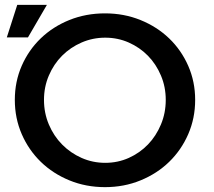

<svg xmlns="http://www.w3.org/2000/svg" viewBox="-20 -761 881 790"><path d="M412 -706Q490.5 -706 558.2 -678.5Q626 -651 676 -603Q726 -555 754.5 -490Q783 -425 783 -350Q783 -274.5 754.5 -209Q726 -143.5 676 -95Q626 -46.5 558.2 -18.8Q490.5 9 412 9Q333.5 9 265.8 -18.8Q198 -46.5 148 -95Q98 -143.5 69.5 -209Q41 -274.5 41 -350Q41 -425.5 69.5 -490.5Q98 -555.5 148 -603.5Q198 -651.5 265.8 -678.8Q333.5 -706 412 -706ZM413 -606Q361.5 -606 315.5 -586Q269.5 -566 235.2 -531.5Q201 -497 181 -450.2Q161 -403.5 161 -350Q161 -296 181 -248.8Q201 -201.5 235.5 -166.5Q270 -131.5 315.8 -111.2Q361.5 -91 413 -91Q464.5 -91 509.8 -111.2Q555 -131.5 588.8 -166.5Q622.5 -201.5 642.2 -248.8Q662 -296 662 -350Q662 -403.5 642.2 -450.2Q622.5 -497 588.8 -531.5Q555 -566 509.8 -586Q464.5 -606 413 -606ZM51 -741H173L95 -607H8Z"/></svg>

Font: Argentum Sans
Style: Regular
Weight: 400
Designer: Julieta Ulanovsky, Owen Earl, Chris M. Simpson, Rasmus Andersson, Cristiano Sobral
Foundry: The Argentum Sans Project Authors
Version: Version 3.135; ttfautohint (v1.8.4.7-5d5b-dirty)